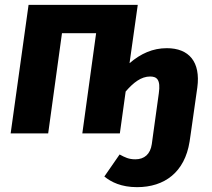

<svg xmlns="http://www.w3.org/2000/svg" viewBox="-20 -551 877 793"><path d="M669 -352C611 -352 562 -330 515 -290L549 -531H98L24 0H179L236 -414H377L320 0H475L499 -173C531 -210 563 -235 600 -235C628 -235 644 -222 636 -166L613 0L607 44C601 86 576 107 539 107C512 107 496 99 474 87L411 178C439 201 481 222 546 222C660 222 743 160 763 34L768 0L795 -190C809 -295 761 -352 669 -352Z"/></svg>

Font: Fira Sans
Style: Bold Italic
Weight: 700
Italic angle: -8°
Designer: bBox Type GmbH & Carrois Corporate GbR & Edenspiekermann AG
Foundry: bBox Type GmbH & Carrois Corporate GbR & Edenspiekermann AG
Version: Version 4.301;PS 004.301;hotconv 1.0.88;makeotf.lib2.5.64775